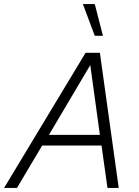

<svg xmlns="http://www.w3.org/2000/svg" viewBox="-59 -918 677 938"><path d="M-39 0 359 -660H429L521 0H466L437 -207H147L24 0ZM180 -259H429L382 -600ZM404 -898 444 -743H404L346 -898Z"/></svg>

Font: Kantumruy Pro Light
Style: Italic
Weight: 300
Italic angle: -13°
Version: Version 1.002